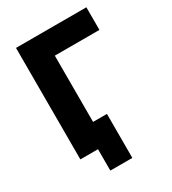

<svg xmlns="http://www.w3.org/2000/svg" viewBox="-202 -817 949 1059"><g transform="rotate(-30 272.0 -287.0)"><path d="M519 -565.9H234.9V-144H323.2V136.2H183.1V0H70.8V-710H519Z"/></g></svg>

Font: Raleway-v4020 ExtraBold
Style: Regular
Weight: 800
Designer: Matt McInerney, Pablo Impallari, Rodrigo Fuenzalida
Foundry: Matt McInerney, Pablo Impallari, Rodrigo Fuenzalida
Version: Version 4.020;PS 004.020;hotconv 1.0.88;makeotf.lib2.5.64775